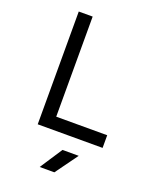

<svg xmlns="http://www.w3.org/2000/svg" viewBox="-173 -829 947 1168"><g transform="rotate(20 300.0 -245.0)"><path d="M130 0V-730H220V-82H550V0ZM230 240 325 95H430L325 240Z"/></g></svg>

Font: JetBrains Mono
Style: Regular
Weight: 400
Monospace: yes
Designer: Philipp Nurullin, Konstantin Bulenkov
Foundry: JetBrains
Version: Version 2.305